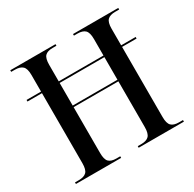

<svg xmlns="http://www.w3.org/2000/svg" viewBox="-156 -879 1055 1044"><g transform="rotate(-30 371.5 -357.0)"><path d="M33 0V-10H57Q90 -10 105 -25Q120 -40 120 -80V-520H29V-530H120V-635Q120 -674 104.5 -689Q89 -704 56 -704H33V-714H317V-704H293Q260 -704 245.5 -689Q231 -674 231 -634V-530H512V-634Q512 -674 497 -689Q482 -704 449 -704H427V-714H711V-704H686Q653 -704 638 -689Q623 -674 623 -635V-530H714V-520H623V-80Q623 -40 638 -25Q653 -10 686 -10H711V0H427V-10H449Q482 -10 497 -25.5Q512 -41 512 -81V-368H231V-80Q231 -40 245.5 -25Q260 -10 293 -10H317V0ZM231 -378H512V-520H231Z"/></g></svg>

Font: Noto Serif Display SemiCondensed Medium
Style: Regular
Weight: 500
Width: 4
Designer: Monotype Design Team
Foundry: Monotype Imaging Inc.
Version: Version 2.009